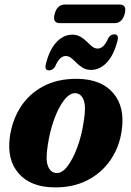

<svg xmlns="http://www.w3.org/2000/svg" viewBox="-20 -818 582 850"><path d="M323 -469Q428 -467.5 480.5 -406.8Q533 -346 519.5 -245.5Q510 -170 470.5 -111.5Q431 -53 366.8 -20Q302.5 13 218.5 11.5Q115.5 10 62.8 -50Q10 -110 23.5 -211Q33.5 -285 71 -343.8Q108.5 -402.5 172 -436.2Q235.5 -470 323 -469ZM229 -52Q254 -50 278.5 -81.8Q303 -113.5 322.2 -165.8Q341.5 -218 350.5 -279Q361.5 -344 351 -373.5Q340.5 -403 315 -405.5Q288.5 -407 263.2 -374Q238 -341 219 -287.5Q200 -234 191.5 -175.5Q181 -112 192.2 -83Q203.5 -54 229 -52ZM383.5 -508.5Q362 -508.5 346.8 -517.8Q331.5 -527 319.2 -539.2Q307 -551.5 295.8 -560.8Q284.5 -570 271 -570Q243.5 -570 224 -523.5Q213.5 -506.5 197 -506.5Q175 -506.5 184 -538Q200 -600 230.8 -632.2Q261.5 -664.5 300 -664.5Q321 -664.5 336.5 -655.2Q352 -646 364.2 -633.8Q376.5 -621.5 387.8 -612.2Q399 -603 412.5 -603Q440 -603 459.5 -649.5Q469.5 -666 486.5 -666Q508 -666 499.5 -635Q483 -572.5 452.2 -540.5Q421.5 -508.5 383.5 -508.5ZM222 -756.5Q233 -798 268 -798H509Q543 -798 532 -756.5Q521 -715.5 486.5 -715.5H245.5Q211 -715.5 222 -756.5Z"/></svg>

Font: Fraunces 72pt S050
Style: Bold Italic
Weight: 700
Italic angle: -16°
Version: Version 1.000; ttfautohint (v1.8.3)